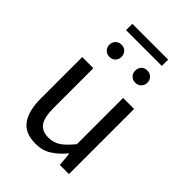

<svg xmlns="http://www.w3.org/2000/svg" viewBox="-235 -899 1013 1013"><g transform="rotate(45 272.0 -392.5)"><path d="M224 12Q146 12 110.5 -36Q75 -84 75 -178V-486H158V-189Q158 -120 179.5 -89.5Q201 -59 249 -59Q287 -59 316 -78.5Q345 -98 380 -141V-486H462V0H394L387 -76H384Q350 -36 312.5 -12Q275 12 224 12ZM176 -588Q156 -588 143 -601Q130 -614 130 -633Q130 -653 143 -666Q156 -679 176 -679Q196 -679 208.5 -666Q221 -653 221 -633Q221 -614 208.5 -601Q196 -588 176 -588ZM138 -750V-797H405V-750ZM368 -588Q348 -588 335.5 -601Q323 -614 323 -633Q323 -653 335.5 -666Q348 -679 368 -679Q388 -679 401 -666Q414 -653 414 -633Q414 -614 401 -601Q388 -588 368 -588Z"/></g></svg>

Font: SourceSansPro
Style: Book
Weight: 400
Designer: Paul D. Hunt
Foundry: Adobe Systems Incorporated
Version: Version 2.021;PS 2.000;hotconv 1.0.86;makeotf.lib2.5.63406